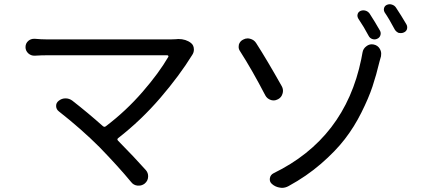

<svg xmlns="http://www.w3.org/2000/svg" viewBox="-20 -866 2040 922"><path d="M825.2 -677.7Q831.1 -678.7 835.9 -678.7Q873 -678.7 897.5 -659.2Q911.1 -648.4 911.1 -627.9Q911.1 -614.3 903.3 -602.5Q841.8 -502.9 750 -396Q658.2 -289.1 547.9 -203.1Q540 -197.3 546.9 -190.4Q625 -111.3 680.7 -48.8Q691.4 -36.1 691.4 -19.5Q691.4 2 674.8 15.6Q662.1 25.4 646.5 25.4Q643.6 25.4 640.6 25.4Q621.1 23.4 609.4 7.8Q549.8 -64.5 458 -159.2Q371.1 -246.1 262.7 -331.1Q250 -340.8 249.5 -356.4Q249 -372.1 261.7 -381.8Q276.4 -393.6 293.9 -393.6Q294.9 -393.6 294.9 -393.6Q312.5 -393.6 327.1 -382.8Q402.3 -324.2 473.6 -260.7Q481.4 -253.9 488.3 -259.8Q585 -333 664.6 -424.8Q744.1 -516.6 788.1 -592.8Q790 -595.7 788.1 -598.1Q786.1 -600.6 783.2 -600.6H205.1Q179.7 -600.6 147.5 -598.6Q146.5 -598.6 144.5 -598.6Q128.9 -598.6 116.2 -609.4Q102.5 -622.1 102.5 -639.6Q102.5 -658.2 116.2 -669.9Q127.9 -679.7 143.6 -679.7Q145.5 -679.7 147.5 -679.7Q178.7 -676.8 205.1 -676.8H800.8Q813.5 -676.8 825.2 -677.7Z M1366.2 27.3Q1350.6 36.1 1334 36.1Q1329.1 36.1 1325.2 35.2Q1302.7 32.2 1286.1 17.6Q1273.4 6.8 1275.9 -9.8Q1278.3 -26.4 1293.9 -34.2Q1636.7 -201.2 1714.8 -582Q1717.8 -595.7 1720.7 -613.3Q1723.6 -632.8 1740.2 -644.5Q1752 -653.3 1765.6 -653.3Q1769.5 -653.3 1774.4 -652.3Q1793.9 -648.4 1803.7 -631.8Q1810.5 -620.1 1810.5 -608.4Q1810.5 -601.6 1809.6 -595.7Q1804.7 -580.1 1802.7 -571.3Q1787.1 -505.9 1768.6 -450.2Q1750 -394.5 1715.3 -325.2Q1680.7 -255.9 1635.7 -197.8Q1590.8 -139.6 1521.5 -79.6Q1452.1 -19.5 1366.2 27.3ZM1132.8 -620.1Q1126 -629.9 1126 -640.6Q1126 -646.5 1127 -651.4Q1131.8 -668 1147.5 -675.8Q1158.2 -681.6 1168.9 -681.6Q1175.8 -681.6 1181.6 -679.7Q1200.2 -674.8 1210 -659.2Q1262.7 -577.1 1333 -452.1Q1338.9 -441.4 1338.9 -429.7Q1338.9 -423.8 1336.9 -417Q1332 -398.4 1315.4 -389.6Q1304.7 -383.8 1293.9 -383.8Q1287.1 -383.8 1281.2 -385.7Q1262.7 -391.6 1253.9 -408.2Q1190.4 -530.3 1132.8 -620.1ZM1700.2 -777.3Q1696.3 -784.2 1696.3 -791Q1696.3 -794.9 1697.3 -797.9Q1700.2 -808.6 1710.9 -813.5Q1722.7 -818.4 1734.9 -814.9Q1747.1 -811.5 1754.9 -800.8Q1780.3 -761.7 1804.7 -718.8Q1810.5 -708 1806.6 -696.3Q1802.7 -684.6 1791 -679.7Q1785.2 -676.8 1778.3 -676.8Q1772.5 -676.8 1767.6 -678.7Q1755.9 -682.6 1750 -694.3Q1728.5 -735.4 1700.2 -777.3ZM1827.1 -806.6Q1823.2 -813.5 1823.2 -820.3Q1823.2 -823.2 1824.2 -827.1Q1827.1 -837.9 1837.9 -842.8Q1844.7 -845.7 1851.6 -845.7Q1856.4 -845.7 1862.3 -843.8Q1875 -839.8 1881.8 -829.1Q1907.2 -791 1931.6 -749Q1935.5 -742.2 1935.5 -735.4Q1935.5 -730.5 1934.6 -726.6Q1930.7 -714.8 1918.9 -710Q1912.1 -707 1905.3 -707Q1900.4 -707 1894.5 -708Q1882.8 -712.9 1876 -723.6Q1848.6 -775.4 1827.1 -806.6Z"/></svg>

Font: Gen Jyuu GothicX Regular
Style: Regular
Weight: 400
Designer: [Source Han Sans]
Ryoko NISHIZUKA  (kana & ideographs); Paul D. Hunt (Latin, Greek & Cyrillic); Wenlong ZHANG  (bopomofo
Version: Version 1.002.20150607